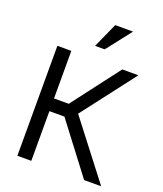

<svg xmlns="http://www.w3.org/2000/svg" viewBox="-168 -1056 987 1165"><g transform="rotate(20 325.5 -474.0)"><path d="M85 0V-710H175V-403H270L504 -710H608L344 -366L626 0H516L272 -321H175V0ZM362 -788H300L372 -948H487Z"/></g></svg>

Font: Rising Sun
Style: Regular
Weight: 400
Designer: Matt McInerney, Pablo Impallari, Rodrigo Fuenzalida (Raleway font), Stephen Hutchings (Greek), Cristiano Sobral (main ch
Foundry: The Rising Sun Project Authors
Version: Version 4.327; ttfautohint (v1.8.4.7-5d5b-dirty)